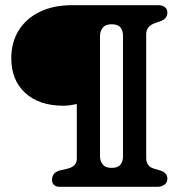

<svg xmlns="http://www.w3.org/2000/svg" viewBox="-20 -720 710 740"><path d="M588 0H209Q196.5 0 188.5 -7Q180.5 -14 180.5 -26Q180.5 -54 208.5 -62.5L242.5 -70.5Q276 -80 276 -107V-319Q263 -316.5 250.8 -314.5Q238.5 -312.5 224.5 -312.5Q131 -312.5 77.2 -361.8Q23.5 -411 23.5 -495.5Q23.5 -557 52.2 -603Q81 -649 133.5 -674.5Q186 -700 257.5 -700H591.5Q604.5 -700 614.8 -693Q625 -686 625 -671.5Q625 -649.5 602.5 -640L575 -630Q543.5 -618 543.5 -588.5V-111Q543.5 -79.5 572 -70.5L599 -62.5Q625 -54 625 -31Q625 -15 613 -7.5Q601 0 588 0ZM454 -116V-583Q454 -602 444.2 -614.2Q434.5 -626.5 410 -626.5Q386 -626.5 375.8 -612.8Q365.5 -599 365.5 -583V-116Q365.5 -100 375.8 -86.5Q386 -73 410 -73Q434.5 -73 444.2 -85.2Q454 -97.5 454 -116Z"/></svg>

Font: Fraunces 9pt Soft SemiBold
Style: Regular
Weight: 600
Version: Version 1.000;[b76b70a41]